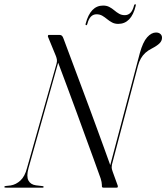

<svg xmlns="http://www.w3.org/2000/svg" viewBox="-47 -860 763 880"><path d="M83.5 -89 223 -584.5 217 -579.5Q240 -518 262 -459.2Q284 -400.5 304.5 -344.2Q325 -288 344.2 -235.2Q363.5 -182.5 381.2 -134Q399 -85.5 414.5 -41.5Q417.5 -31 418.5 -25.8Q419.5 -20.5 420 -12Q419.5 -5.5 420.8 -2.8Q422 0 427 0H487.5Q492 0 492.8 -2.5Q493.5 -5 492.5 -9.5L469.5 -73Q464.5 -86.5 464.8 -92.8Q465 -99 466 -105.5L585.5 -559Q590.5 -578 598.8 -592.2Q607 -606.5 619.2 -617.8Q631.5 -629 648.5 -637.5Q673.5 -650.5 684.5 -661.8Q695.5 -673 695.5 -686.5Q696 -697 688.5 -704Q681 -711 668 -711Q647 -711 627.5 -689.2Q608 -667.5 594 -617L455 -90.5L462 -93Q446.5 -136.5 431.2 -178.5Q416 -220.5 400.2 -263.5Q384.5 -306.5 367.5 -352.5Q350.5 -398.5 331.5 -449.2Q312.5 -500 291 -557.5Q269.5 -615 244.5 -682Q241 -692.5 236.8 -696.2Q232.5 -700 225.5 -700H177.5Q175 -700 174 -699Q173 -698 172.8 -696.2Q172.5 -694.5 172.5 -692.5L209.5 -602.5Q212.5 -594.5 213.8 -586.5Q215 -578.5 212 -567.5L77 -90.5Q67 -51.5 46.8 -32.8Q26.5 -14 2 -10L-21 -7.5Q-27 -7 -27 -3Q-27 -1 -24.8 -0.5Q-22.5 0 -18 0H149Q151 0 152 -0.8Q153 -1.5 153 -3.5Q153 -5 151.8 -6Q150.5 -7 148.5 -7L118 -10.5Q93 -14 83.2 -32.8Q73.5 -51.5 83.5 -89ZM495 -750.5Q479 -750.5 466.8 -757Q454.5 -763.5 444 -772.2Q433.5 -781 422 -787.8Q410.5 -794.5 395.5 -794.5Q364.5 -794.5 353.5 -751Q352 -744.5 348.5 -744.5Q344 -744.5 345.5 -751Q356.5 -793 376.5 -813.8Q396.5 -834.5 425.5 -834.5Q442 -834.5 454.2 -828Q466.5 -821.5 477 -812.5Q487.5 -803.5 499 -797Q510.5 -790.5 525 -790.5Q556 -790.5 567 -833.5Q568.5 -840.5 573 -840.5Q577 -840.5 575 -833.5Q565 -792 544.8 -771.2Q524.5 -750.5 495 -750.5Z"/></svg>

Font: Fraunces 120pt Light
Style: Italic
Weight: 300
Italic angle: -16°
Version: Version 1.000;[b76b70a41]